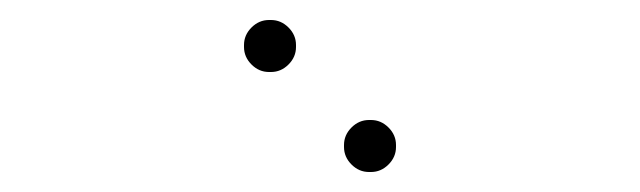

<svg xmlns="http://www.w3.org/2000/svg" viewBox="-20 -796 640 192"><path d="M249 -776Q239 -776 231.5 -768.5Q224 -761 224 -751V-749Q224 -739 231.5 -731.5Q239 -724 249 -724H251Q261 -724 268.5 -731.5Q276 -739 276 -749V-751Q276 -761 268.5 -768.5Q261 -776 251 -776ZM349 -676Q339 -676 331.5 -668.5Q324 -661 324 -651V-649Q324 -639 331.5 -631.5Q339 -624 349 -624H351Q361 -624 368.5 -631.5Q376 -639 376 -649V-651Q376 -661 368.5 -668.5Q361 -676 351 -676Z"/></svg>

Font: Doto Rounded
Style: Regular
Weight: 400
Monospace: yes
Version: Version 1.000